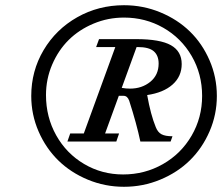

<svg xmlns="http://www.w3.org/2000/svg" viewBox="-20 -737 860 744"><path d="M101.1 -365.2Q101.1 -461.9 148.9 -542.7Q196.8 -623.5 279.3 -670.2Q361.8 -716.8 460.4 -716.8Q534.7 -716.8 601.3 -689.2Q668 -661.6 715.8 -615Q763.7 -568.4 792 -503.2Q820.3 -438 820.3 -365.2Q820.3 -293 792 -227.8Q763.7 -162.6 715.6 -115.5Q667.5 -68.4 600.8 -40.8Q534.2 -13.2 460.4 -13.2Q386.7 -13.2 320.3 -40.8Q253.9 -68.4 205.8 -115.5Q157.7 -162.6 129.4 -227.8Q101.1 -293 101.1 -365.2ZM457 -61Q541 -61 611.3 -101.1Q681.6 -141.1 722.4 -211.2Q763.2 -281.2 763.2 -365.2Q763.2 -450.2 722.7 -520Q682.1 -589.8 612.8 -629.4Q543.5 -668.9 460.4 -668.9Q398.4 -668.9 342.5 -645.5Q286.6 -622.1 246.3 -582.3Q206.1 -542.5 182.1 -486.6Q158.2 -430.7 158.2 -368.7Q158.2 -283.2 197.8 -212.6Q237.3 -142.1 305.9 -101.6Q374.5 -61 457 -61ZM241.2 -188.5 252 -219.7H304.7L426.8 -554.7H352.5L363.8 -585.4H507.8Q600.6 -585.4 642.3 -561.8Q684.1 -538.1 684.1 -488.8Q684.1 -440.9 648.7 -409.4Q613.3 -377.9 550.3 -368.7Q564 -292 583.5 -244.6Q591.3 -224.6 605.7 -216.8Q620.1 -209 648.4 -209L641.1 -188.5H523.9Q509.3 -257.8 480.5 -347.2Q473.6 -365.7 459 -365.7H440.4L387.2 -219.7H441.4L430.7 -188.5ZM513.7 -554.7H509.3L451.7 -396.5Q468.3 -393.6 483.9 -393.6Q529.8 -393.6 562.3 -419.9Q594.7 -446.3 594.7 -490.7Q594.7 -522 575.9 -538.3Q557.1 -554.7 513.7 -554.7Z"/></svg>

Font: Elstob
Style: Bold Italic
Weight: 700
Italic angle: -20°
Designer: Peter S. Baker
Version: Version 1.015